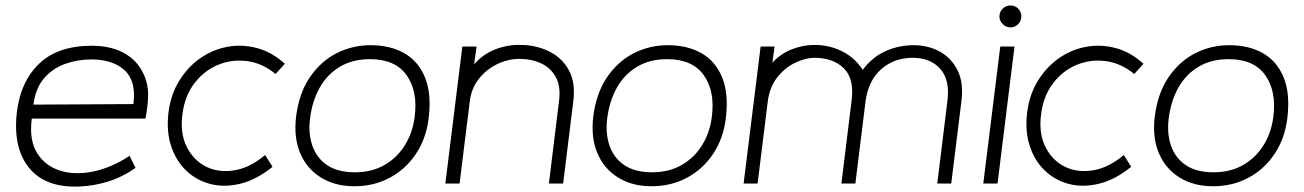

<svg xmlns="http://www.w3.org/2000/svg" viewBox="-20 -670 4762 701"><path d="M511 -237H96Q86 -159 115 -112Q144 -65 198 -47.5Q252 -30 319 -43.5Q386 -57 453 -101L475 -57Q426 -23 374 -7Q322 9 269 11Q145 16 85.5 -58Q26 -132 42 -264Q56 -374 124 -438.5Q192 -503 315 -503Q392 -503 443.5 -470Q495 -437 514 -374Q522 -347 520.5 -312Q519 -277 511 -237ZM313 -453Q264 -453 218.5 -437Q173 -421 141.5 -385Q110 -349 102 -288L467 -290Q478 -374 435 -413.5Q392 -453 313 -453Z M975 -61Q917 -14 858.5 0.5Q800 15 749 2Q698 -11 660.5 -46.5Q623 -82 605 -136Q587 -190 595 -258Q603 -324 634 -374.5Q665 -425 710.5 -457Q756 -489 810 -499Q864 -509 918.5 -494.5Q973 -480 1020 -437L986 -400Q937 -440 881.5 -447Q826 -454 775.5 -433Q725 -412 689.5 -365.5Q654 -319 646 -252Q637 -183 662 -133.5Q687 -84 732.5 -61.5Q778 -39 835 -48Q892 -57 948 -104Z M1274 10Q1203 10 1151.5 -22Q1100 -54 1076 -111Q1052 -168 1061 -244Q1072 -331 1112 -389Q1152 -447 1209.5 -476Q1267 -505 1333 -505Q1405 -505 1456.5 -475.5Q1508 -446 1532 -386.5Q1556 -327 1545 -238Q1536 -164 1498.5 -108Q1461 -52 1403 -21Q1345 10 1274 10ZM1276 -41Q1338 -41 1384.5 -68Q1431 -95 1459 -141Q1487 -187 1494 -244Q1506 -337 1464.5 -395.5Q1423 -454 1331 -454Q1267 -454 1220.5 -426Q1174 -398 1147 -349.5Q1120 -301 1112 -238Q1105 -183 1120.5 -138Q1136 -93 1174.5 -67Q1213 -41 1276 -41Z M2036 0H1984L2021 -301Q2028 -355 2009 -389Q1990 -423 1955 -439Q1920 -455 1877 -455Q1835 -455 1795.5 -436Q1756 -417 1728.5 -382.5Q1701 -348 1695 -299L1658 0H1606L1668 -500H1720L1711 -435Q1743 -472 1787.5 -489.5Q1832 -507 1879 -506Q1935 -506 1982.5 -483.5Q2030 -461 2056 -415.5Q2082 -370 2073 -299Z M2359 10Q2288 10 2236.5 -22Q2185 -54 2161 -111Q2137 -168 2146 -244Q2157 -331 2197 -389Q2237 -447 2294.5 -476Q2352 -505 2418 -505Q2490 -505 2541.5 -475.5Q2593 -446 2617 -386.5Q2641 -327 2630 -238Q2621 -164 2583.5 -108Q2546 -52 2488 -21Q2430 10 2359 10ZM2361 -41Q2423 -41 2469.5 -68Q2516 -95 2544 -141Q2572 -187 2579 -244Q2591 -337 2549.5 -395.5Q2508 -454 2416 -454Q2352 -454 2305.5 -426Q2259 -398 2232 -349.5Q2205 -301 2197 -238Q2190 -183 2205.5 -138Q2221 -93 2259.5 -67Q2298 -41 2361 -41Z M3453 0H3402L3439 -301Q3449 -378 3413 -418.5Q3377 -459 3312 -459Q3245 -459 3197.5 -417.5Q3150 -376 3140 -299L3103 0H3052L3089 -301Q3100 -382 3061 -420.5Q3022 -459 2953 -459Q2922 -459 2884.5 -441.5Q2847 -424 2818.5 -388.5Q2790 -353 2783 -299L2746 0H2695L2757 -500H2808L2800 -441Q2829 -473 2868.5 -489Q2908 -505 2950 -506Q3003 -507 3051 -484.5Q3099 -462 3130 -415Q3165 -462 3213.5 -483.5Q3262 -505 3316 -505Q3368 -505 3410.5 -482Q3453 -459 3476 -413.5Q3499 -368 3490 -299Z M3669 -570Q3653 -570 3641 -582Q3629 -594 3629 -610Q3629 -627 3641 -638.5Q3653 -650 3669 -650Q3686 -650 3697.5 -638.5Q3709 -627 3709 -610Q3709 -594 3697.5 -582Q3686 -570 3669 -570ZM3622 0H3570L3632 -500H3684Z M4110 -61Q4052 -14 3993.5 0.5Q3935 15 3884 2Q3833 -11 3795.5 -46.5Q3758 -82 3740 -136Q3722 -190 3730 -258Q3738 -324 3769 -374.5Q3800 -425 3845.5 -457Q3891 -489 3945 -499Q3999 -509 4053.5 -494.5Q4108 -480 4155 -437L4121 -400Q4072 -440 4016.5 -447Q3961 -454 3910.5 -433Q3860 -412 3824.5 -365.5Q3789 -319 3781 -252Q3772 -183 3797 -133.5Q3822 -84 3867.5 -61.5Q3913 -39 3970 -48Q4027 -57 4083 -104Z M4409 10Q4338 10 4286.5 -22Q4235 -54 4211 -111Q4187 -168 4196 -244Q4207 -331 4247 -389Q4287 -447 4344.5 -476Q4402 -505 4468 -505Q4540 -505 4591.5 -475.5Q4643 -446 4667 -386.5Q4691 -327 4680 -238Q4671 -164 4633.5 -108Q4596 -52 4538 -21Q4480 10 4409 10ZM4411 -41Q4473 -41 4519.5 -68Q4566 -95 4594 -141Q4622 -187 4629 -244Q4641 -337 4599.5 -395.5Q4558 -454 4466 -454Q4402 -454 4355.5 -426Q4309 -398 4282 -349.5Q4255 -301 4247 -238Q4240 -183 4255.5 -138Q4271 -93 4309.5 -67Q4348 -41 4411 -41Z"/></svg>

Font: Kulim Park ExtraLight
Style: Italic
Weight: 275
Italic angle: -8°
Designer: Noponies / Dale Sattler
Foundry: Noponies
Version: Version 1.000; ttfautohint (v1.8.3)